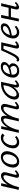

<svg xmlns="http://www.w3.org/2000/svg" viewBox="2132 -2623 501 4805"><g transform="rotate(-90 2382.5 -220.5)"><path d="M392 5Q376 5 364 0.5Q352 -4 344.5 -15Q337 -26 336.5 -35Q336 -44 336 -46Q336 -60 341 -79L396 -302Q401 -322 401 -337Q401 -351 395 -368Q389 -385 360 -385Q327 -385 288.5 -355Q250 -325 214 -273Q178 -221 148.5 -150.5Q119 -80 104 0H33L132 -441H200L164 -280Q181 -306 198 -328Q242 -386 291.5 -416.5Q341 -447 387 -447Q412 -447 431.5 -438Q451 -429 462.5 -411Q474 -393 475 -377.5Q476 -362 476 -359Q476 -334 467 -303L413 -99Q410 -87 410 -77Q410 -72 412 -64Q414 -56 429 -56Q445 -56 462.5 -68Q480 -80 502 -102L527 -71Q490 -34 457.5 -14.5Q425 5 392 5Z M736 10Q694 10 663.5 -6.5Q633 -23 615 -52Q597 -81 594 -106.5Q591 -132 591 -145Q591 -173 598 -204Q608 -257 632 -301.5Q656 -346 690.5 -379.5Q725 -413 767 -431.5Q809 -450 855 -450Q896 -450 927 -434.5Q958 -419 976 -391Q994 -363 997.5 -337Q1001 -311 1001 -297Q1001 -269 994 -238Q984 -188 959.5 -142.5Q935 -97 901.5 -63.5Q868 -30 826 -10Q784 10 736 10ZM755 -46Q785 -46 811.5 -61.5Q838 -77 858.5 -102.5Q879 -128 894.5 -162.5Q910 -197 918 -234Q923 -261 923 -285Q923 -292 922 -310Q921 -328 911.5 -349.5Q902 -371 883.5 -383.5Q865 -396 838 -396Q811 -396 784.5 -382.5Q758 -369 736 -345Q714 -321 698 -286.5Q682 -252 674 -210Q668 -180 668 -155Q668 -118 685 -82Q702 -46 755 -46Z M1221 10Q1180 10 1149.5 -5.5Q1119 -21 1099.5 -49.5Q1080 -78 1076.5 -104.5Q1073 -131 1073 -145Q1073 -173 1080 -204Q1090 -256 1114.5 -300.5Q1139 -345 1174.5 -378.5Q1210 -412 1252 -431Q1294 -450 1341 -450Q1374 -450 1400.5 -439.5Q1427 -429 1444 -405L1392 -357Q1380 -374 1362 -382.5Q1344 -391 1321 -391Q1291 -391 1264 -376.5Q1237 -362 1215.5 -337Q1194 -312 1178 -279Q1162 -246 1154 -210Q1148 -180 1148 -154Q1148 -148 1149 -130.5Q1150 -113 1161 -92Q1172 -71 1191.5 -59.5Q1211 -48 1237 -48Q1270 -48 1300.5 -61.5Q1331 -75 1353 -96L1382 -60Q1349 -28 1307.5 -9Q1266 10 1221 10Z M1461 0 1560 -441H1628L1592 -278Q1605 -300 1620 -320Q1663 -380 1711.5 -413.5Q1760 -447 1809 -447Q1860 -447 1875 -417.5Q1890 -388 1890 -358Q1890 -335 1883 -306L1878 -285Q1893 -310 1909 -331Q1953 -388 2000 -417.5Q2047 -447 2092 -447Q2117 -447 2137.5 -438.5Q2158 -430 2169.5 -412.5Q2181 -395 2183 -378.5Q2185 -362 2185 -355Q2185 -332 2177 -303L2124 -99Q2121 -86 2121 -76Q2121 -71 2122.5 -63.5Q2124 -56 2139 -56Q2155 -56 2173 -68Q2191 -80 2214 -102L2239 -71Q2202 -34 2169 -14.5Q2136 5 2104 5Q2088 5 2076 0.5Q2064 -4 2056.5 -15Q2049 -26 2048.5 -35Q2048 -44 2048 -46Q2048 -60 2053 -79L2106 -302Q2111 -322 2111 -338Q2111 -352 2105.5 -368.5Q2100 -385 2067 -385Q2036 -385 1999.5 -357Q1963 -329 1928 -278.5Q1893 -228 1864 -157Q1835 -86 1818 0H1749L1817 -305Q1822 -324 1822 -338Q1822 -352 1815.5 -368.5Q1809 -385 1779 -385Q1749 -385 1712 -355.5Q1675 -326 1640 -274Q1605 -222 1576 -151.5Q1547 -81 1532 0Z M2400 6Q2368 6 2346 -6Q2324 -18 2311 -39.5Q2298 -61 2295.5 -80Q2293 -99 2293 -109Q2293 -129 2298 -151Q2310 -211 2347 -265Q2384 -319 2436.5 -359Q2489 -399 2553.5 -422.5Q2618 -446 2685 -446Q2703 -446 2714.5 -444.5Q2726 -443 2737 -441L2662 -100Q2660 -89 2660 -81Q2660 -72 2663.5 -63.5Q2667 -55 2680 -55Q2696 -55 2714 -68Q2732 -81 2755 -102L2779 -71Q2742 -34 2711 -14.5Q2680 5 2650 5Q2634 5 2622 0.5Q2610 -4 2602.5 -15Q2595 -26 2594 -36Q2593 -46 2593 -50Q2593 -63 2597 -80L2609 -134Q2590 -106 2568 -83Q2530 -42 2486.5 -18Q2443 6 2400 6ZM2429 -55Q2460 -55 2493.5 -76.5Q2527 -98 2556 -132Q2585 -166 2606.5 -209Q2628 -252 2637 -296L2656 -385Q2608 -384 2563 -368Q2515 -350 2475.5 -319Q2436 -288 2408.5 -245Q2381 -202 2372 -151Q2368 -133 2368 -119Q2368 -93 2382.5 -74Q2397 -55 2429 -55Z M3008 10Q2963 10 2928.5 -5Q2894 -20 2872.5 -47.5Q2851 -75 2846.5 -102.5Q2842 -130 2842 -147Q2842 -174 2848 -204Q2860 -258 2885 -303.5Q2910 -349 2945.5 -382Q2981 -415 3026 -433Q3071 -451 3121 -451Q3156 -451 3179.5 -442Q3203 -433 3216.5 -418Q3230 -403 3231.5 -389.5Q3233 -376 3233 -370Q3233 -356 3230 -342Q3220 -306 3193 -279Q3173 -258 3144 -242Q3145 -241 3146 -241Q3164 -230 3178 -213.5Q3192 -197 3196.5 -180Q3201 -163 3201 -150Q3201 -138 3198 -123Q3191 -92 3173 -67.5Q3155 -43 3129.5 -25.5Q3104 -8 3073 1Q3042 10 3008 10ZM3096 -207Q3090 -212 3082 -215Q3057 -206 3029 -200Q2976 -187 2918 -179Q2917 -166 2917 -153Q2917 -147 2917 -141Q2919 -110 2931 -88Q2943 -66 2966.5 -54Q2990 -42 3024 -42Q3041 -42 3058 -45.5Q3075 -49 3090 -57.5Q3105 -66 3116.5 -80Q3128 -94 3131 -115Q3134 -127 3134 -138Q3134 -145 3132 -156.5Q3130 -168 3120.5 -182.5Q3111 -197 3096 -207ZM2947 -286Q2934 -256 2926 -221Q3025 -234 3087 -264Q3153 -297 3163 -339Q3165 -347 3165 -357Q3165 -367 3158.5 -376.5Q3152 -386 3138.5 -392.5Q3125 -399 3100 -399Q3065 -399 3036 -385.5Q3007 -372 2984.5 -346.5Q2962 -321 2947 -286Z M3625 5Q3610 5 3598 0.5Q3586 -4 3579 -15.5Q3572 -27 3571 -37.5Q3570 -48 3570 -52Q3570 -68 3576 -90L3644 -384H3560Q3520 -295 3487 -222Q3454 -149 3424 -97.5Q3394 -46 3363.5 -18Q3333 10 3298 10Q3280 10 3264.5 1Q3249 -8 3242 -18L3261 -59Q3269 -54 3277 -51.5Q3285 -49 3292 -49Q3312 -49 3335 -73.5Q3358 -98 3385.5 -147Q3413 -196 3448 -269.5Q3483 -343 3526 -441H3727L3647 -99Q3644 -87 3644 -77Q3644 -72 3646 -64Q3648 -56 3663 -56Q3678 -56 3694.5 -67Q3711 -78 3729 -96L3753 -65Q3723 -33 3690.5 -14Q3658 5 3625 5Z M3971 10Q3929 10 3898.5 -5.5Q3868 -21 3849 -49.5Q3830 -78 3826.5 -104Q3823 -130 3823 -143Q3823 -172 3831 -204Q3842 -254 3868 -299Q3894 -344 3931 -377.5Q3968 -411 4012.5 -430.5Q4057 -450 4103 -450Q4135 -450 4155.5 -441Q4176 -432 4187 -417Q4198 -402 4199.5 -389Q4201 -376 4201 -369Q4201 -356 4198 -342Q4191 -306 4164 -278Q4137 -250 4096 -229Q4055 -208 4001 -195Q3952 -182 3898 -174Q3896 -158 3896 -143Q3896 -114 3906.5 -92.5Q3917 -71 3937 -59.5Q3957 -48 3986 -48Q4015 -48 4047 -61Q4079 -74 4112 -104L4139 -65Q4120 -47 4100 -33Q4080 -19 4059 -9.5Q4038 0 4015.5 5Q3993 10 3971 10ZM3929 -280Q3915 -251 3907 -221Q3947 -228 3982 -239Q4025 -251 4056.5 -267Q4088 -283 4107 -301.5Q4126 -320 4131 -338Q4132 -346 4132 -357Q4132 -368 4127 -377Q4122 -386 4110.5 -392.5Q4099 -399 4079 -399Q4048 -399 4019.5 -382.5Q3991 -366 3968.5 -340Q3946 -314 3929 -280Z M4247 0 4340 -442H4411L4372 -256H4590L4633 -442H4704L4622 -99Q4619 -88 4619 -79Q4619 -73 4622 -64.5Q4625 -56 4639 -56Q4654 -56 4672 -68Q4690 -80 4712 -102L4737 -72Q4702 -34 4668 -14.5Q4634 5 4602 5Q4587 5 4575 0Q4563 -5 4556 -16Q4549 -27 4548 -38Q4547 -49 4547 -53Q4547 -69 4552 -90L4577 -198H4359L4318 0Z"/></g></svg>

Font: Isabella Sans
Style: Italic
Weight: 400
Italic angle: -12°
Designer: Christian Thalmann (Catharsis Fonts), Cristiano Sobral
Foundry: The Isabella Sans Project Authors
Version: Version 2.026; ttfautohint (v1.8.4.7-5d5b-dirty)